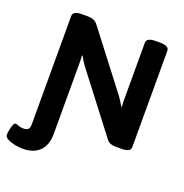

<svg xmlns="http://www.w3.org/2000/svg" viewBox="-207 -843 1149 1196"><g transform="rotate(20 367.5 -245.0)"><path d="M72 212Q44 212 15.5 205.5Q-13 199 -31.5 188.5Q-50 178 -50 164Q-50 154 -46.5 134Q-43 114 -36.5 97Q-30 80 -21 80Q-13 80 0 86Q13 92 33 92Q55 92 64.5 82.5Q74 73 74 49V-669Q74 -702 134 -702H169Q194 -702 210 -696Q226 -690 242 -669L523 -303Q533 -290 542.5 -274.5Q552 -259 560 -244L564 -245Q562 -262 562 -276.5Q562 -291 562 -313V-669Q562 -702 622 -702H651Q711 -702 711 -669V-31Q711 2 651 2H616Q593 2 578 -3.5Q563 -9 551 -25L262 -402Q252 -415 242.5 -430Q233 -445 225 -461L221 -460Q223 -443 223 -428.5Q223 -414 223 -392V59Q223 133 183.5 172.5Q144 212 72 212Z"/></g></svg>

Font: Asap Semi Expanded
Style: Bold
Weight: 700
Width: 6
Designer: Pablo Cosgaya
Foundry: Omnibus-Type
Version: Version 3.001; ttfautohint (v1.8.4.7-5d5b)